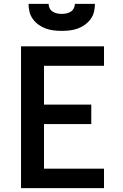

<svg xmlns="http://www.w3.org/2000/svg" viewBox="-20 -975 640 995"><path d="M89 0V-735H519V-634H208V-433H453V-332H208V-101H519V0ZM300 -815Q279 -815 258 -817.5Q237 -820 217.5 -827Q198 -834 180.5 -846.5Q163 -859 150.5 -876Q138 -893 133 -913.5Q128 -934 128 -955H232Q232 -943 237.5 -932Q243 -921 253.5 -914.5Q264 -908 276 -905.5Q288 -903 300 -903Q312 -903 324 -905.5Q336 -908 346.5 -914.5Q357 -921 362.5 -932Q368 -943 368 -955H472Q472 -934 467 -913.5Q462 -893 449.5 -876Q437 -859 419.5 -846.5Q402 -834 382.5 -827Q363 -820 342 -817.5Q321 -815 300 -815Z"/></svg>

Font: Zed Sans Extended
Style: Bold
Weight: 700
Width: 7
Designer: Belleve Invis
Foundry: Belleve Invis
Version: Version 1.0.0; ttfautohint (v1.8.4)